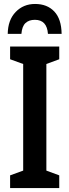

<svg xmlns="http://www.w3.org/2000/svg" viewBox="-20 -949 350 969"><path d="M279 0H31V-64L97 -88V-626L31 -650V-714H279V-650L214 -626V-88L279 -64ZM157 -929Q218 -929 254 -891Q290 -853 291 -778H222Q217 -849 156 -849Q126 -849 108.5 -832.5Q91 -816 88 -778H19Q20 -848 59 -888.5Q98 -929 157 -929Z"/></svg>

Font: Noto Sans ExtraCondensed SemiBold
Style: Regular
Weight: 600
Width: 2
Designer: Monotype Design Team
Foundry: Monotype Imaging Inc.
Version: Version 2.013; ttfautohint (v1.8.4.7-5d5b)